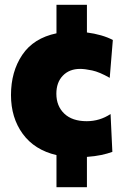

<svg xmlns="http://www.w3.org/2000/svg" viewBox="-20 -647 519 804"><path d="M216.5 137V2.5Q124.5 -19 75.2 -86.5Q26 -154 26 -249Q26 -347 73.2 -417.2Q120.5 -487.5 216.5 -507.5V-627H344V-511Q375 -507 403 -499Q431 -491 452.5 -479.5L439.5 -321Q396.5 -345.5 366 -352Q335.5 -358.5 315.5 -358.5Q270.5 -358.5 243.2 -330.2Q216 -302 216 -254.5Q216 -203 249.2 -171.2Q282.5 -139.5 343 -139.5Q397.5 -139.5 443 -169.5L450.5 -11Q430 -3.5 404 2Q378 7.5 344 10V137Z"/></svg>

Font: Heraclito ExtraBold
Style: Regular
Weight: 800
Designer: Kostas Bartsokas (font) & Cristiano Sobral (main changes)
Foundry: Kostas Bartsokas (font) & Cristiano Sobral (main changes)
Version: Version 1.00;July 8, 2020;FontCreator 13.0.0.2655 64-bit